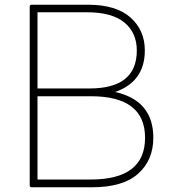

<svg xmlns="http://www.w3.org/2000/svg" viewBox="-20 -781 732 814"><path d="M630 -197Q630 -102 565.5 -44.5Q501 13 370 13H114Q106 13 106 5V-753Q106 -761 114 -761H353Q472 -761 533 -707Q594 -653 594 -567Q594 -435 468 -391Q630 -355 630 -197ZM560 -567Q560 -642 507.5 -685.5Q455 -729 348 -729H139V-406H360Q560 -406 560 -567ZM595 -197Q595 -373 365 -373H139V-20H365Q595 -20 595 -197Z"/></svg>

Font: LINE Seed JP_TTF Thin
Style: Regular
Weight: 250
Designer: LY Corporation & Fontrix & Fontworks
Version: Version 1.008